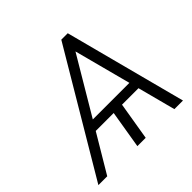

<svg xmlns="http://www.w3.org/2000/svg" viewBox="-219 -646 772 772"><g transform="rotate(-45 167.5 -259.5)"><path d="M353 0 310.5 -161.6H216.8L189.9 0H142.6L169.4 -161.6H67.4L-28.8 0H-79.1L229 -519H265.6L401.9 0ZM299.8 -202.6 235.8 -445.3 91.8 -202.6Z"/></g></svg>

Font: Inter Display Extra Light
Style: Italic
Weight: 200
Italic angle: -9.39999°
Designer: Rasmus Andersson
Foundry: rsms
Version: Version 4.000;git-4fc901f